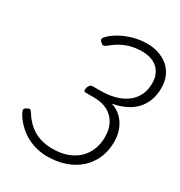

<svg xmlns="http://www.w3.org/2000/svg" viewBox="-286 -1483 1593 1698"><g transform="rotate(30 511.0 -634.5)"><path d="M448 19Q369 19 298 -6.5Q227 -32 169.5 -79.5Q112 -127 73 -192Q59 -218 57.5 -231.5Q56 -245 79 -258Q99 -270 109.5 -267.5Q120 -265 133 -243Q170 -183 218 -142.5Q266 -102 325 -82.5Q384 -63 454 -63Q538 -63 603.5 -86.5Q669 -110 714.5 -153.5Q760 -197 783.5 -256Q807 -315 807 -385Q807 -465 775.5 -522Q744 -579 686.5 -609.5Q629 -640 548 -640H460Q449 -640 445 -649.5Q441 -659 446 -680Q452 -700 462 -710Q472 -720 483 -720H568Q645 -720 711 -737.5Q777 -755 826 -790Q875 -825 903 -879Q931 -933 931 -1005Q931 -1056 914.5 -1094Q898 -1132 868.5 -1157Q839 -1182 799.5 -1194Q760 -1206 713 -1206Q659 -1206 609.5 -1194.5Q560 -1183 513 -1158.5Q466 -1134 420 -1095Q400 -1079 388 -1079Q376 -1079 358 -1097Q343 -1112 346.5 -1125Q350 -1138 371 -1158Q413 -1197 470 -1226.5Q527 -1256 591.5 -1272Q656 -1288 721 -1288Q782 -1288 836.5 -1270Q891 -1252 933 -1217Q975 -1182 998.5 -1129.5Q1022 -1077 1022 -1008Q1022 -941 1002 -885.5Q982 -830 943.5 -787Q905 -744 847 -715Q789 -686 711 -671Q768 -654 810 -614.5Q852 -575 875.5 -516.5Q899 -458 899 -387Q899 -299 867.5 -224.5Q836 -150 777 -95.5Q718 -41 634.5 -11Q551 19 448 19Z"/></g></svg>

Font: Playwrite NL
Style: Regular
Weight: 400
Designer: Veronika Burian, José Scaglione
Foundry: TypeTogether
Version: Version 1.002